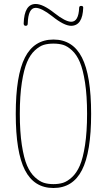

<svg xmlns="http://www.w3.org/2000/svg" viewBox="-20 -940 540 970"><path d="M99.6 -821.3Q102.5 -919.9 160.2 -919.9Q197.3 -919.9 254.9 -874Q310.5 -830.1 339.8 -830.1Q377 -830.1 379.9 -900.4Q379.9 -910.2 390.1 -910.2Q400.4 -910.2 400.4 -901.4Q397.5 -810.5 339.8 -809.6Q303.7 -809.6 243.2 -858.4Q189.5 -900.4 160.2 -900.4Q122.1 -900.4 120.1 -820.3Q120.1 -809.6 109.9 -809.6Q99.6 -809.6 99.6 -821.3ZM298.8 -713.4Q277.3 -719.7 250 -719.7Q222.7 -719.7 201.2 -713.4Q179.7 -707 156.2 -685.5Q132.8 -664.1 116.7 -626.5Q100.6 -588.9 90.3 -522.5Q80.1 -456.1 80.1 -365.2Q80.1 -274.4 90.3 -207.5Q100.6 -140.6 116.7 -103.5Q132.8 -66.4 156.2 -44.9Q179.7 -23.4 201.2 -16.6Q222.7 -9.8 250 -9.8Q277.3 -9.8 298.8 -16.6Q320.3 -23.4 343.8 -44.9Q367.2 -66.4 383.3 -103.5Q399.4 -140.6 409.7 -207.5Q419.9 -274.4 419.9 -365.2Q419.9 -456.1 409.7 -522.5Q399.4 -588.9 383.3 -626.5Q367.2 -664.1 343.8 -685.5Q320.3 -707 298.8 -713.4ZM394 -80.6Q347.7 9.8 250 9.8Q152.3 9.8 106 -80.6Q59.6 -170.9 59.6 -364.7Q59.6 -558.6 106 -649.4Q152.3 -740.2 250 -740.2Q347.7 -740.2 394 -649.4Q440.4 -558.6 440.4 -364.7Q440.4 -170.9 394 -80.6Z"/></svg>

Font: Rounded-L Mgen+ 2m thin
Style: Regular
Weight: 100
Designer: [Source Han Sans]
Ryoko NISHIZUKA  (kana & ideographs); Paul D. Hunt (Latin, Greek & Cyrillic); Wenlong ZHANG  (bopomofo
Version: Version 1.059.20150602